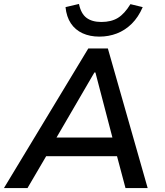

<svg xmlns="http://www.w3.org/2000/svg" viewBox="-32 -950 833 970"><path d="M-12 0 414 -705H513L714 0H602L549 -199L593 -161H168L223 -198L107 0ZM445 -584 240 -232 219 -255H572L542 -232L450 -584ZM470 -765Q422 -765 385 -782Q348 -799 326 -832Q304 -865 299 -914L367 -930Q377 -881 405 -860Q433 -839 480 -839Q530 -839 563.5 -859.5Q597 -880 627 -929L689 -914Q667 -863 633.5 -830Q600 -797 558.5 -781Q517 -765 470 -765Z"/></svg>

Font: Nunito Sans 7pt SemiBold
Style: Italic
Weight: 600
Italic angle: -9°
Designer: Vernon Adams
Foundry: Vernon Adams
Version: Version 3.101;gftools[0.9.27]